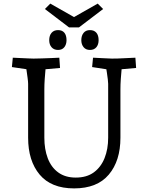

<svg xmlns="http://www.w3.org/2000/svg" viewBox="-20 -1030 822 1065"><path d="M391 15Q264 15 200 -61.5Q136 -138 136 -266V-565Q136 -576 133 -598.5Q130 -621 126.5 -645Q123 -669 120 -682L161 -641L46 -658L51 -710Q70 -709 93 -708Q116 -707 136.5 -706Q157 -705 166 -705Q184 -705 211.5 -706Q239 -707 266 -708Q293 -709 309 -710L313 -653L199 -643L236 -682Q235 -671 232.5 -646Q230 -621 228 -591Q226 -561 226 -535V-266Q226 -202 245 -152Q264 -102 303 -73.5Q342 -45 400 -45Q461 -45 500.5 -74Q540 -103 560 -153Q580 -203 580 -266V-565Q580 -573 578 -590Q576 -607 573 -626.5Q570 -646 567.5 -661.5Q565 -677 564 -682L608 -640L491 -658L496 -710Q524 -709 555 -707Q586 -705 601 -705Q633 -705 668 -707Q703 -709 731 -710L735 -653L621 -643L658 -682Q657 -671 654.5 -646Q652 -621 650 -591Q648 -561 648 -535V-266Q648 -138 583.5 -61.5Q519 15 391 15ZM479 -753Q456 -753 443.5 -768.5Q431 -784 431 -807Q431 -832 443.5 -847.5Q456 -863 479 -863Q502 -863 514.5 -848.5Q527 -834 527 -807Q527 -783 514.5 -768Q502 -753 479 -753ZM302 -753Q279 -753 266 -768Q253 -783 253 -807Q253 -833 266 -848Q279 -863 302 -863Q325 -863 337 -848.5Q349 -834 349 -807Q349 -784 337 -768.5Q325 -753 302 -753ZM383 -878 346 -910 522 -1010 552 -980 418 -878ZM363 -878 229 -980 259 -1010 435 -910 398 -878Z"/></svg>

Font: Andada Pro
Style: Regular
Weight: 400
Designer: Carolina Giovagnoli
Foundry: Huerta Tipografica
Version: Version 3.003